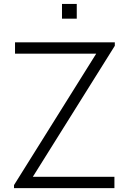

<svg xmlns="http://www.w3.org/2000/svg" viewBox="-20 -968 663 988"><path d="M299 -947.9V-871.9H375V-947.9ZM149 -58.3 570.8 -732.3V-750H57.3V-691.7H475L52.1 -15.6V0H568.8V-58.3Z"/></svg>

Font: Manrope3 Light
Style: Regular
Weight: 300
Designer: Mikhail Sharanda
Foundry: Mikhail Sharanda
Version: Version 3.000;PS 003.000;hotconv 1.0.88;makeotf.lib2.5.64775